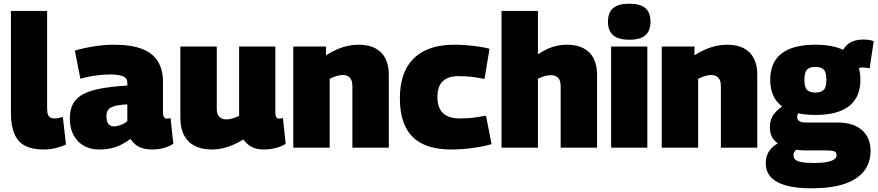

<svg xmlns="http://www.w3.org/2000/svg" viewBox="-20 -799 4750 1039"><path d="M235 -740V-210Q235 -189 240 -177.5Q245 -166 254.5 -162Q264 -158 276 -158Q285 -158 295.5 -160Q306 -162 320 -166L337 -17Q314 -6 283 2Q252 10 215 10Q156 10 117 -9.5Q78 -29 58.5 -73.5Q39 -118 39 -191V-740Z M358 -157Q358 -207 376 -239Q394 -271 432 -290.5Q470 -310 528.5 -320.5Q587 -331 669 -336V-353Q669 -376 645.5 -386Q622 -396 580 -396Q559 -396 531.5 -394Q504 -392 474.5 -386.5Q445 -381 415 -373L385 -525Q431 -539 488 -548Q545 -557 595 -557Q691 -557 749.5 -534Q808 -511 835 -466Q862 -421 862 -355V-194Q862 -172 868 -164.5Q874 -157 882 -157Q887 -157 892.5 -158Q898 -159 903 -160L918 -21Q896 -7 867.5 1.5Q839 10 805 10Q761 10 732 -4.5Q703 -19 687 -47Q661 -29 635.5 -16Q610 -3 581 3.5Q552 10 515 10Q481 10 452 -1.5Q423 -13 402 -35Q381 -57 369.5 -87.5Q358 -118 358 -157ZM556 -169Q556 -141 567 -128Q578 -115 596 -115Q606 -115 619.5 -118.5Q633 -122 647 -128.5Q661 -135 669 -144V-234Q638 -233 616.5 -229Q595 -225 581.5 -218Q568 -211 562 -199Q556 -187 556 -169Z M1123 10Q1074 10 1036 -8.5Q998 -27 977 -65Q956 -103 956 -162V-547H1153V-210Q1153 -180 1167 -166.5Q1181 -153 1204 -153Q1216 -153 1226.5 -155Q1237 -157 1248.5 -161.5Q1260 -166 1274 -172V-547H1470V-190Q1470 -178 1472.5 -170.5Q1475 -163 1480 -160Q1485 -157 1492 -157Q1502 -157 1511 -161L1526 -20Q1513 -12 1494.5 -5Q1476 2 1454 6Q1432 10 1407 10Q1367 10 1341 -4.5Q1315 -19 1297 -44Q1270 -28 1242 -15.5Q1214 -3 1185 3.5Q1156 10 1123 10Z M1567 0V-547H1744V-500Q1778 -521 1806.5 -533Q1835 -545 1863 -551Q1891 -557 1921 -557Q1976 -557 2012.5 -537Q2049 -517 2066.5 -481Q2084 -445 2084 -397V0H1887V-331Q1887 -365 1873 -379Q1859 -393 1836 -393Q1825 -393 1813 -390.5Q1801 -388 1789 -383.5Q1777 -379 1764 -373V0Z M2144 -266Q2144 -362 2177.5 -426.5Q2211 -491 2277 -524Q2343 -557 2439 -557Q2473 -557 2507.5 -554Q2542 -551 2573 -546.5Q2604 -542 2629 -535L2602 -372Q2577 -377 2553 -380.5Q2529 -384 2506 -385.5Q2483 -387 2461 -387Q2423 -387 2397.5 -374.5Q2372 -362 2359.5 -337Q2347 -312 2347 -273Q2347 -234 2361 -208.5Q2375 -183 2401.5 -170.5Q2428 -158 2466 -158Q2490 -158 2512.5 -159.5Q2535 -161 2559 -164.5Q2583 -168 2610 -173L2640 -19Q2595 -6 2536.5 2Q2478 10 2422 10Q2281 10 2212.5 -58.5Q2144 -127 2144 -266Z M2694 0V-740H2891V-505Q2918 -523 2943 -534.5Q2968 -546 2994.5 -551.5Q3021 -557 3048 -557Q3101 -557 3137.5 -538Q3174 -519 3192.5 -482.5Q3211 -446 3211 -394V0H3014V-331Q3014 -365 3000 -378.5Q2986 -392 2962 -392Q2951 -392 2939.5 -390Q2928 -388 2916 -383.5Q2904 -379 2891 -373V0Z M3385 -584Q3326 -584 3298 -608.5Q3270 -633 3270 -681Q3270 -731 3298 -755Q3326 -779 3385 -779Q3445 -779 3472.5 -755Q3500 -731 3500 -681Q3500 -633 3473 -608.5Q3446 -584 3385 -584ZM3287 0V-547H3483V0Z M3561 0V-547H3738V-500Q3772 -521 3800.5 -533Q3829 -545 3857 -551Q3885 -557 3915 -557Q3970 -557 4006.5 -537Q4043 -517 4060.5 -481Q4078 -445 4078 -397V0H3881V-331Q3881 -365 3867 -379Q3853 -393 3830 -393Q3819 -393 3807 -390.5Q3795 -388 3783 -383.5Q3771 -379 3758 -373V0Z M4372 220Q4250 220 4187 186.5Q4124 153 4124 85Q4124 57 4133.5 35Q4143 13 4162.5 -4.5Q4182 -22 4211 -33L4303 2Q4294 7 4287.5 12.5Q4281 18 4277.5 24.5Q4274 31 4274 40Q4274 56 4284 65Q4294 74 4318.5 78.5Q4343 83 4386 83Q4426 83 4453 78Q4480 73 4493.5 64Q4507 55 4507 41Q4507 31 4503 25.5Q4499 20 4485.5 17.5Q4472 15 4446 15H4345Q4285 15 4240 1.5Q4195 -12 4170.5 -39.5Q4146 -67 4146 -110Q4146 -154 4169.5 -183.5Q4193 -213 4230 -233L4326 -209Q4310 -199 4302 -189.5Q4294 -180 4294 -166Q4294 -151 4305.5 -143.5Q4317 -136 4340 -136H4513Q4597 -136 4644 -95.5Q4691 -55 4691 17Q4691 82 4655 127.5Q4619 173 4548.5 196.5Q4478 220 4372 220ZM4392 -177Q4271 -177 4209.5 -225Q4148 -273 4148 -367Q4148 -462 4209.5 -509.5Q4271 -557 4392 -557Q4514 -557 4575 -509.5Q4636 -462 4636 -367Q4636 -273 4575 -225Q4514 -177 4392 -177ZM4392 -298Q4423 -298 4437.5 -312.5Q4452 -327 4452 -367Q4452 -408 4437.5 -422.5Q4423 -437 4392 -437Q4362 -437 4347.5 -422.5Q4333 -408 4333 -367Q4333 -327 4347.5 -312.5Q4362 -298 4392 -298ZM4606 -409 4533 -508Q4547 -547 4576.5 -566Q4606 -585 4651 -585Q4667 -585 4682 -583Q4697 -581 4708 -576L4686 -429Q4677 -431 4667.5 -432.5Q4658 -434 4647 -434Q4635 -434 4624 -428Q4613 -422 4606 -409Z"/></svg>

Font: Georama ExtraCondensed Thin ExtraBold
Style: Regular
Weight: 800
Version: Version 1.001